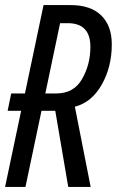

<svg xmlns="http://www.w3.org/2000/svg" viewBox="-20 -734 459 754"><path d="M216 -643H246Q335 -643 335 -550Q335 -481 302.5 -424Q270 -367 201 -367H158ZM80 0 143 -299H197L248 0H336L274 -315Q340 -332 379.5 -401.5Q419 -471 419 -560Q419 -633 377.5 -673.5Q336 -714 258 -714H151L78 -367H24L10 -299H63L0 0Z"/></svg>

Font: Noto Sans Display Condensed
Style: Italic
Weight: 400
Width: 3
Designer: Monotype Design team
Foundry: Monotype Imaging Inc.
Version: 1.000